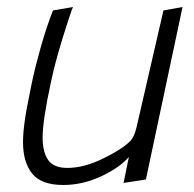

<svg xmlns="http://www.w3.org/2000/svg" viewBox="-20 -524 556 550"><path d="M126 -289.1Q137.7 -344.7 159.4 -415Q181.2 -485.4 189 -503.9L131.8 -494.1Q113.3 -447.3 96.4 -387.5Q79.6 -327.6 71.8 -289.1Q71.3 -287.6 68.1 -271.7Q64.9 -255.9 64.5 -252.9Q64 -250 61 -235.8Q58.1 -221.7 57.4 -217.3Q56.6 -212.9 54.4 -200.4Q52.2 -188 51.5 -182.1Q50.8 -176.3 49.3 -165.8Q47.9 -155.3 47.4 -148.4Q46.9 -141.6 46.4 -133.1Q45.9 -124.5 45.9 -117.2Q45.9 -59.1 72.3 -26.6Q98.6 5.9 161.1 5.9Q216.3 5.9 269 -18.6Q321.8 -43 349.1 -74.2L334 0L397.9 -9.8L502.9 -503.9L448.2 -494.1L371.1 -159.2Q363.8 -127.9 349.1 -116.2Q323.7 -92.8 271.2 -67.9Q218.8 -43 172.9 -43Q133.8 -43 117.9 -65.7Q102.1 -88.4 102.1 -129.9Q102.1 -179.2 126 -289.1Z"/></svg>

Font: Comic Neue Angular
Style: Italic
Weight: 400
Italic angle: -12°
Designer: Craig Rozynski
Foundry: Craig Rozynski
Version: Version 2.003